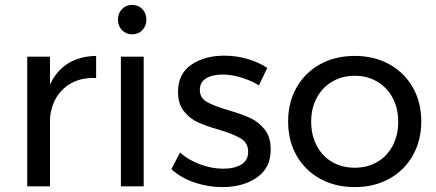

<svg xmlns="http://www.w3.org/2000/svg" viewBox="-20 -760 1777 783"><path d="M372 -532V-442Q291 -445 241 -400Q191 -355 184 -279V0H91V-529H184V-415Q210 -472 258 -501.5Q306 -531 372 -532Z M473 -529H566V0H473ZM577 -680Q577 -654 560.5 -637Q544 -620 519 -620Q494 -620 477.5 -637Q461 -654 461 -680Q461 -706 477.5 -723Q494 -740 519 -740Q544 -740 560.5 -723Q577 -706 577 -680Z M888 -456Q846 -456 820.5 -440.5Q795 -425 795 -393Q795 -361 823.5 -344.5Q852 -328 910 -311Q965 -295 1000 -279Q1035 -263 1059.5 -232Q1084 -201 1084 -150Q1084 -75 1027.5 -36Q971 3 887 3Q828 3 772.5 -16Q717 -35 679 -70L714 -138Q747 -108 795.5 -90Q844 -72 890 -72Q936 -72 964 -89Q992 -106 992 -141Q992 -177 962.5 -195Q933 -213 873 -231Q820 -246 786.5 -261.5Q753 -277 729.5 -307Q706 -337 706 -385Q706 -459 760 -496Q814 -533 895 -533Q943 -533 989.5 -519.5Q1036 -506 1070 -483L1036 -412Q1003 -432 963.5 -444Q924 -456 888 -456Z M1698 -265Q1698 -187 1663.5 -126Q1629 -65 1567.5 -31Q1506 3 1427 3Q1347 3 1285.5 -31Q1224 -65 1189.5 -125.5Q1155 -186 1155 -265Q1155 -343 1189.5 -403.5Q1224 -464 1285.5 -498Q1347 -532 1427 -532Q1506 -532 1567.5 -498Q1629 -464 1663.5 -403.5Q1698 -343 1698 -265ZM1249 -264Q1249 -209 1271.5 -166Q1294 -123 1334.5 -99.5Q1375 -76 1427 -76Q1478 -76 1518.5 -99.5Q1559 -123 1581.5 -166Q1604 -209 1604 -264Q1604 -318 1581.5 -360.5Q1559 -403 1518.5 -427Q1478 -451 1427 -451Q1375 -451 1334.5 -427Q1294 -403 1271.5 -360.5Q1249 -318 1249 -264Z"/></svg>

Font: Montserrat arm2
Style: Regular
Weight: 400
Designer: Julieta Ulanovsky
Foundry: Julieta Ulanovsky
Version: Version 6.000